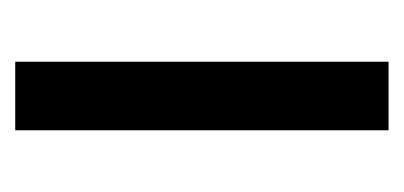

<svg xmlns="http://www.w3.org/2000/svg" viewBox="-159 -371 530 252"><g transform="rotate(90 106.0 -245.0)"><path d="M151 0H61V-490H151Z"/></g></svg>

Font: Cabin
Style: Regular
Weight: 400
Designer: Pablo Impallari
Foundry: Pablo Impallari
Version: Version 1.007